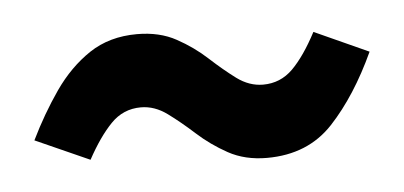

<svg xmlns="http://www.w3.org/2000/svg" viewBox="-30 -489 676 321"><g transform="rotate(-5 307.5 -328.5)"><path d="M208.2 -441Q246.2 -441 274.1 -425.6Q302.1 -410.3 324.4 -389.7Q346.7 -369.2 367.4 -353.8Q388.2 -338.5 411.3 -338.5Q440.5 -338.5 461.3 -359.2Q482.1 -380 502.6 -419L593.3 -377.9Q560.5 -306.7 518.2 -261.3Q475.9 -215.9 407.2 -215.9Q370.3 -215.9 342.3 -231.3Q314.4 -246.7 291.8 -267.2Q269.2 -287.7 248.2 -303.1Q227.2 -318.5 204.1 -318.5Q174.4 -318.5 153.6 -296.9Q132.8 -275.4 112.8 -238.5L22.1 -279Q43.1 -322.1 68.7 -359Q94.4 -395.9 128.2 -418.5Q162.1 -441 208.2 -441Z"/></g></svg>

Font: FiraCode Nerd Font Mono
Style: Bold
Weight: 700
Monospace: yes
Designer: Carrois Corporate, Edenspiekermann AG, Nikita Prokopov
Foundry: Carrois Corporate, Edenspiekermann AG, Nikita Prokopov
Version: Version 6.002;Nerd Fonts 3.3.0